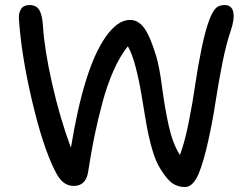

<svg xmlns="http://www.w3.org/2000/svg" viewBox="-20 -732 999 764"><path d="M715.8 12.2Q688.5 12.2 667 -2Q645.5 -16.1 618.2 -60.1Q599.1 -89.8 584.7 -140.6Q570.3 -191.4 561 -246.8Q551.8 -302.2 542.5 -357.7Q533.2 -413.1 519.8 -465.1Q506.3 -517.1 488.8 -547.9Q458 -509.8 432.4 -452.4Q406.7 -395 387.7 -324.2Q368.7 -253.4 355.5 -188.5Q342.3 -123.5 330.1 -44.9Q320.8 7.8 272.9 7.8Q251.5 7.8 233.4 -5.4Q215.3 -18.6 196.8 -56.2Q149.4 -152.3 107.2 -332.3Q64.9 -512.2 55.2 -657.2Q53.7 -680.7 64 -696.3Q74.2 -711.9 97.2 -711.9Q125 -711.9 136.7 -691.7Q148.4 -671.4 150.9 -628.9Q156.7 -535.2 187.5 -398.7Q218.3 -262.2 262.2 -144Q313.5 -459.5 398.9 -583Q447.3 -652.8 497.1 -652.8Q530.3 -652.8 554.2 -619.9Q578.1 -586.9 602.1 -506.8Q614.3 -466.3 625 -384.5Q635.7 -302.7 651.4 -231.7Q667 -160.6 695.8 -115.2Q714.4 -163.1 730.2 -241.7Q746.1 -320.3 756.1 -390.4Q766.1 -460.4 781.7 -537.1Q797.4 -613.8 814.9 -658.2Q828.1 -690.4 840.6 -701.2Q853 -711.9 874 -711.9Q902.3 -711.9 908.2 -684.1Q914.1 -656.2 897.9 -608.9Q880.9 -561 864.7 -480Q848.6 -398.9 837.6 -326.2Q826.7 -253.4 808.8 -172.4Q791 -91.3 771 -42Q748.5 12.2 715.8 12.2Z"/></svg>

Font: Shantell Sans Normal
Style: Regular
Weight: 400
Designer: Stephen Nixon, Anya Danilova, Shantell Martin
Foundry: Arrow Type
Version: Version 1.006;[559af2be0]